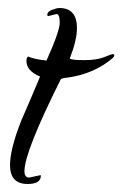

<svg xmlns="http://www.w3.org/2000/svg" viewBox="-20 -410 305 479"><path d="M121 -375 101 -370Q98 -370 98 -373Q98 -381 110 -385.5Q122 -390 128 -390Q172 -390 172 -340Q172 -310 154 -264Q158 -260 190 -260Q222 -260 240 -267.5Q258 -275 261.5 -275Q265 -275 265 -272Q265 -269 261 -265Q214 -225 146 -216Q140 -216 132 -213Q41 -31 41 17Q41 33 53 33L81 27L82 28Q82 49 49 49Q5 49 5 2Q5 -38 33 -109Q49 -145 80 -219Q46 -233 46 -258Q46 -266 50 -269Q66 -262 96 -259Q129 -332 129 -353.5Q129 -375 121 -375Z"/></svg>

Font: Qwigley
Style: Regular
Weight: 400
Designer: Robert E. Leuschke
Foundry: Robert E. Leuschke
Version: Version 1.003